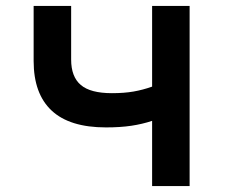

<svg xmlns="http://www.w3.org/2000/svg" viewBox="-20 -625 790 645"><path d="M491 0V-219Q458 -208 421 -202.5Q384 -197 336 -197Q214 -197 153.5 -253.5Q93 -310 93 -420V-605H219V-425Q219 -367 251.5 -339.5Q284 -312 356 -312Q397 -312 428.5 -317.5Q460 -323 491 -334V-605H617V0Z"/></svg>

Font: Martian Mono SemiExpanded Medium
Style: Regular
Weight: 500
Width: 6
Designer: Roman Shamin
Foundry: Evil Martians
Version: Version 1.000